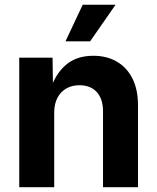

<svg xmlns="http://www.w3.org/2000/svg" viewBox="-20 -779 654 799"><path d="M205.6 -309.6V0H60.1V-539.1H198.7L200.7 -403.3H188.5Q210.4 -471.7 254.6 -509.3Q298.8 -546.9 368.2 -546.9Q424.3 -546.9 466.3 -522.5Q508.3 -498 531.2 -452.1Q554.2 -406.2 554.2 -341.8V0H408.7V-315.9Q408.7 -367.2 382.8 -395.8Q356.9 -424.3 310.5 -424.3Q279.8 -424.3 256.1 -410.9Q232.4 -397.5 219 -372.1Q205.6 -346.7 205.6 -309.6ZM252.4 -606.9 324.2 -759.3H460.9L355 -606.9Z"/></svg>

Font: Inter 18pt
Style: Bold
Weight: 700
Designer: Rasmus Andersson
Foundry: rsms
Version: Version 4.001;git-66647c0bb